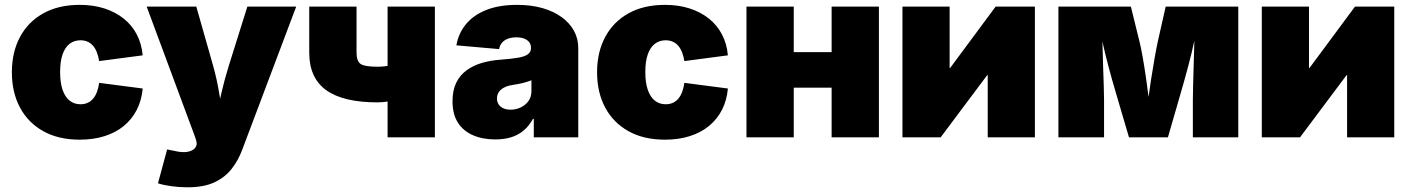

<svg xmlns="http://www.w3.org/2000/svg" viewBox="-20 -570 5856 797"><path d="M311 9.8Q222.7 9.8 159.7 -25.4Q96.7 -60.5 63 -123.5Q29.3 -186.5 29.3 -270Q29.3 -353.5 63 -416.5Q96.7 -479.5 159.7 -514.6Q222.7 -549.8 311 -549.8Q367.7 -549.8 413.6 -534.9Q459.5 -520 493.7 -492.7Q527.8 -465.3 547.9 -426.8Q567.9 -388.2 572.3 -340.3L391.6 -316.4Q388.2 -337.4 381.8 -353.5Q375.5 -369.6 365.7 -380.6Q356 -391.6 343 -397.2Q330.1 -402.8 314 -402.8Q288.1 -402.8 269 -388.2Q250 -373.5 239.7 -344.2Q229.5 -314.9 229.5 -271Q229.5 -227.1 239.7 -197.3Q250 -167.5 269 -152.3Q288.1 -137.2 314 -137.2Q330.1 -137.2 343 -142.8Q356 -148.4 366 -159.9Q376 -171.4 382.3 -188Q388.7 -204.6 391.6 -226.1L572.3 -202.6Q567.9 -153.8 548.1 -114.7Q528.3 -75.7 494.4 -47.6Q460.4 -19.5 414.1 -4.9Q367.7 9.8 311 9.8Z M635.7 190.9 673.8 50.3 705.1 56.6Q735.8 64 757.6 60.3Q779.3 56.6 789.6 44.4Q799.8 32.2 794.9 15.1L790.5 0.5L588.9 -542.5H794.9L864.7 -296.9Q880.4 -241.2 889.6 -184.8Q898.9 -128.4 911.6 -61.5H873.5Q886.2 -128.4 899.4 -185.3Q912.6 -242.2 929.7 -296.9L1006.8 -542.5H1209.5L985.4 51.8Q968.8 96.7 940.9 131.8Q913.1 167 869.1 187.3Q825.2 207.5 758.8 207.5Q725.1 207.5 692.4 203.1Q659.7 198.7 635.7 190.9Z M1547.9 -145Q1404.3 -145 1334 -195.8Q1263.7 -246.6 1263.7 -351.1V-542.5H1460V-352.5Q1460 -315.9 1477.1 -304.4Q1494.1 -293 1547.9 -293Q1573.7 -293 1605 -299.3Q1636.2 -305.7 1676.8 -319.3V-171.4Q1668 -166 1644 -159.7Q1620.1 -153.3 1593.3 -149.2Q1566.4 -145 1547.9 -145ZM1588.9 0V-542.5H1785.2V0Z M2036.1 8.8Q1983.9 8.8 1943.6 -8.5Q1903.3 -25.9 1880.9 -60.8Q1858.4 -95.7 1858.4 -149.4Q1858.4 -194.3 1873.5 -225.8Q1888.7 -257.3 1916 -277.6Q1943.4 -297.9 1979.7 -308.6Q2016.1 -319.3 2058.6 -322.3Q2104 -325.7 2131.6 -330.6Q2159.2 -335.4 2171.6 -345Q2184.1 -354.5 2184.1 -370.1V-372.1Q2184.1 -385.7 2176.5 -395.3Q2168.9 -404.8 2155.5 -409.9Q2142.1 -415 2123 -415Q2104.5 -415 2089.4 -409.7Q2074.2 -404.3 2064.5 -393.6Q2054.7 -382.8 2051.8 -366.2L1874.5 -381.8Q1882.3 -429.2 1912.4 -467.3Q1942.4 -505.4 1996.1 -527.6Q2049.8 -549.8 2126.5 -549.8Q2184.6 -549.8 2231.7 -536.4Q2278.8 -522.9 2312 -498.5Q2345.2 -474.1 2362.8 -441.7Q2380.4 -409.2 2380.4 -370.6V0H2195.8V-76.7H2192.4Q2175.3 -45.9 2152.3 -27.1Q2129.4 -8.3 2100.3 0.2Q2071.3 8.8 2036.1 8.8ZM2099.6 -114.7Q2121.6 -114.7 2141.4 -124Q2161.1 -133.3 2173.6 -150.4Q2186 -167.5 2186 -192.4V-236.8Q2178.2 -233.9 2169.7 -231Q2161.1 -228 2151.1 -225.6Q2141.1 -223.1 2130.6 -221.2Q2120.1 -219.2 2107.9 -217.3Q2085.4 -213.9 2071 -205.8Q2056.6 -197.8 2049.8 -186.5Q2043 -175.3 2043 -161.1Q2043 -146.5 2050.3 -136Q2057.6 -125.5 2070.3 -120.1Q2083 -114.7 2099.6 -114.7Z M2740.2 9.8Q2651.9 9.8 2588.9 -25.4Q2525.9 -60.5 2492.2 -123.5Q2458.5 -186.5 2458.5 -270Q2458.5 -353.5 2492.2 -416.5Q2525.9 -479.5 2588.9 -514.6Q2651.9 -549.8 2740.2 -549.8Q2796.9 -549.8 2842.8 -534.9Q2888.7 -520 2922.9 -492.7Q2957 -465.3 2977.1 -426.8Q2997.1 -388.2 3001.5 -340.3L2820.8 -316.4Q2817.4 -337.4 2811 -353.5Q2804.7 -369.6 2794.9 -380.6Q2785.2 -391.6 2772.2 -397.2Q2759.3 -402.8 2743.2 -402.8Q2717.3 -402.8 2698.2 -388.2Q2679.2 -373.5 2668.9 -344.2Q2658.7 -314.9 2658.7 -271Q2658.7 -227.1 2668.9 -197.3Q2679.2 -167.5 2698.2 -152.3Q2717.3 -137.2 2743.2 -137.2Q2759.3 -137.2 2772.2 -142.8Q2785.2 -148.4 2795.2 -159.9Q2805.2 -171.4 2811.5 -188Q2817.9 -204.6 2820.8 -226.1L3001.5 -202.6Q2997.1 -153.8 2977.3 -114.7Q2957.5 -75.7 2923.6 -47.6Q2889.6 -19.5 2843.3 -4.9Q2796.9 9.8 2740.2 9.8Z M3490.2 -353.5V-206.1H3216.8V-353.5ZM3274.9 -542.5V0H3078.6V-542.5ZM3628.4 -542.5V0H3432.1V-542.5Z M4275.9 0H4080.1V-258.3H4078.1L3884.8 0H3726.1V-542.5H3921.9V-288.1H3924.3L4112.8 -542.5H4275.9Z M4373.5 0V-542.5H4674.3L4709.5 -399.9Q4716.3 -373.5 4723.6 -331.3Q4731 -289.1 4738 -240.2Q4745.1 -191.4 4750.7 -145.3Q4756.3 -99.1 4759.3 -65.9H4735.4Q4738.3 -98.6 4744.4 -144.8Q4750.5 -190.9 4758.1 -239.7Q4765.6 -288.6 4773.2 -331.1Q4780.8 -373.5 4786.6 -399.9L4818.8 -542.5H5120.1V0H4931.6V-153.8Q4931.6 -175.3 4932.6 -212.2Q4933.6 -249 4934.8 -293.2Q4936 -337.4 4937.3 -381.6Q4938.5 -425.8 4938.5 -462.4H4949.2Q4940.4 -407.7 4925.8 -348.1Q4911.1 -288.6 4896.5 -237.1Q4881.8 -185.5 4872.6 -153.8L4828.1 0H4666.5L4621.1 -153.8Q4610.8 -188 4595.9 -240.5Q4581.1 -293 4566.7 -351.6Q4552.2 -410.2 4543.9 -462.4H4555.2Q4555.7 -425.8 4556.6 -381.6Q4557.6 -337.4 4559.1 -293.2Q4560.5 -249 4561.8 -212.2Q4563 -175.3 4563 -153.8V0Z M5767.6 0H5571.8V-258.3H5569.8L5376.5 0H5217.8V-542.5H5413.6V-288.1H5416L5604.5 -542.5H5767.6Z"/></svg>

Font: Inter 16pt Black
Style: Regular
Weight: 900
Version: Version 4.001;git-66647c0bb